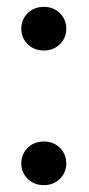

<svg xmlns="http://www.w3.org/2000/svg" viewBox="-20 -534 258 559"><path d="M108 5Q79 5 60.5 -13.5Q42 -32 42 -58Q42 -85 60.5 -103.5Q79 -122 108 -122Q136 -122 154.5 -103.5Q173 -85 173 -58Q173 -32 154.5 -13.5Q136 5 108 5ZM108 -387Q79 -387 60.5 -405.5Q42 -424 42 -450Q42 -477 60.5 -495.5Q79 -514 108 -514Q136 -514 154.5 -495.5Q173 -477 173 -450Q173 -424 154.5 -405.5Q136 -387 108 -387Z"/></svg>

Font: DM Sans 16pt Medium
Style: Regular
Weight: 500
Version: Version 4.004;gftools[0.9.30]